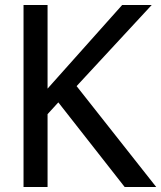

<svg xmlns="http://www.w3.org/2000/svg" viewBox="-20 -747 644 767"><path d="M586 -727 286 -403 604 0H478L213 -338L170 -291V0H74V-727H170V-393L468 -727Z"/></svg>

Font: Yekan
Style: Regular
Weight: 400
Designer: ParsMizban Co
Foundry: ParsMizban Co
Version: Version 2.000